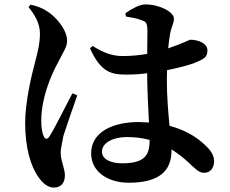

<svg xmlns="http://www.w3.org/2000/svg" viewBox="-20 -797 1040 870"><path d="M109 -765C135 -734 161 -692 161 -646C161 -601 151 -561 138 -512C122 -452 94 -333 94 -241C94 -127 119 -42 156 8C175 35 199 53 223 53C256 53 274 33 274 -3C274 -34 255 -68 255 -104C255 -119 259 -140 267 -180C278 -216 311 -310 330 -365L308 -374C281 -324 228 -215 204 -179C195 -164 184 -165 178 -180C171 -194 167 -219 167 -250C167 -350 208 -451 245 -518C268 -564 284 -584 284 -612C284 -666 228 -724 198 -743C173 -760 152 -768 119 -776ZM658 -163V-161C658 -92 634 -57 533 -57C486 -57 442 -73 442 -110C442 -152 497 -176 553 -176C590 -176 625 -172 658 -163ZM551 -722C575 -718 601 -714 623 -705C640 -699 648 -696 648 -653L647 -553C614 -547 577 -543 535 -543C494 -543 449 -556 400 -589L388 -578C437 -467 488 -459 553 -459C583 -459 615 -461 647 -465V-441C648 -375 652 -301 655 -242L609 -244C494 -244 393 -201 393 -102C393 -16 473 31 563 31C697 31 757 -19 757 -114V-120C783 -104 808 -85 834 -61C867 -30 882 -14 905 -14C932 -14 950 -34 950 -67C950 -90 938 -112 916 -133C884 -166 831 -205 748 -227C743 -284 736 -354 736 -439L737 -479C790 -490 835 -502 857 -510C903 -529 920 -536 920 -569C920 -600 879 -617 843 -617C837 -617 811 -601 742 -578C745 -606 748 -629 751 -645C758 -681 768 -689 768 -713C768 -742 705 -777 638 -777C611 -777 574 -755 548 -737Z"/></svg>

Font: Noto Serif CJK TC
Style: Bold
Weight: 700
Designer: Ryoko NISHIZUKA 西塚涼子 (kana & ideographs); Frank Grießhammer (Latin, Greek & Cyrillic); Wenlong ZHANG 张文龙 (bopomofo); San
Foundry: Adobe
Version: Version 2.001;hotconv 1.1.0;makeotfexe 2.6.0